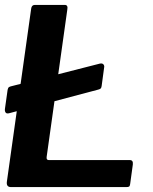

<svg xmlns="http://www.w3.org/2000/svg" viewBox="-20 -762 622 782"><path d="M394 -412Q393 -405 390.5 -402Q388 -399 380 -397L18 -301Q7 -298 3 -303.5Q-1 -309 0 -318L11 -396Q13 -404 15 -406Q17 -408 23 -410L387 -503Q397 -505 401.5 -499.5Q406 -494 404 -486ZM107 -727Q109 -742 122 -742H244Q258 -742 254 -722L170 -123Q168 -110 179 -110H509Q523 -110 521 -92L510 -12Q509 -4 505.5 -2Q502 0 494 0H25Q5 0 8 -22L107 -727Z"/></svg>

Font: Libre Franklin SemiBold
Style: Italic
Weight: 600
Italic angle: -8°
Designer: Pablo Impallari, Rodrigo Fuenzalida, Nhung Nguyen
Foundry: Impallari Type
Version: Version 3.000